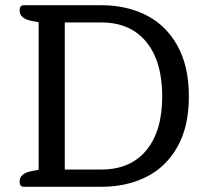

<svg xmlns="http://www.w3.org/2000/svg" viewBox="-20 -715 787 735"><path d="M55 -20Q55 -51 101 -60L128 -65V-630L101 -635Q55 -644 55 -675Q55 -695 71 -695H368Q464 -695 539.5 -657Q615 -619 659 -540.5Q703 -462 703 -346Q703 -230 659 -152.5Q615 -75 539.5 -37.5Q464 0 368 0H71Q55 0 55 -20ZM368 -66Q479 -66 540 -139.5Q601 -213 601 -346Q601 -480 540 -554.5Q479 -629 368 -629H228V-66Z"/></svg>

Font: Maitree Medium
Style: Regular
Weight: 500
Designer: CadsonDemak Team
Foundry: CadsonDemak
Version: Version 1.000